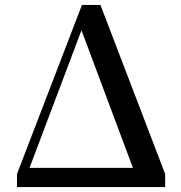

<svg xmlns="http://www.w3.org/2000/svg" viewBox="-20 -760 737 780"><path d="M311 -637 520 -78H100ZM61 0H651V-53L388 -740H313L49 -53V0Z"/></svg>

Font: Noto Serif CJK JP SemiBold
Style: Regular
Weight: 600
Designer: Ryoko NISHIZUKA 西塚涼子 (kana & ideographs); Frank Grießhammer (Latin, Greek & Cyrillic); Wenlong ZHANG 张文龙 (bopomofo); San
Foundry: Adobe
Version: Version 2.001;hotconv 1.1.0;makeotfexe 2.6.0